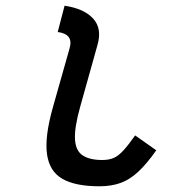

<svg xmlns="http://www.w3.org/2000/svg" viewBox="-20 -638 640 672"><path d="M328 14Q244 14 198.5 -12Q153 -38 144.5 -98.5Q136 -159 165 -262L223 -467Q231 -493 221 -507.5Q211 -522 182 -526L206 -618Q274 -608 306 -573Q338 -538 321 -480L260 -262Q240 -190 242.5 -150Q245 -110 269.5 -94Q294 -78 338 -78Q361 -78 377.5 -85Q394 -92 411.5 -111Q429 -130 453 -164L527 -112Q494 -65 464 -37Q434 -9 401.5 2.5Q369 14 328 14Z"/></svg>

Font: Victor Mono Thin
Style: Bold Italic
Weight: 700
Italic angle: -12°
Monospace: yes
Version: Version 1.561;gftools[0.9.30]